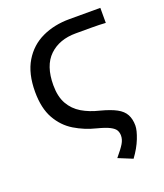

<svg xmlns="http://www.w3.org/2000/svg" viewBox="-126 -571 718 840"><g transform="rotate(-20 233.0 -151.0)"><path d="M351 184 285 157Q312 125 323 106.5Q334 88 334 70Q334 56 328 45Q322 34 303 24Q284 14 245 4Q192 -9 146.5 -36.5Q101 -64 73.5 -113Q46 -162 46 -238Q46 -323 79 -378Q112 -433 168.5 -459.5Q225 -486 296 -486H440V-416Q412 -418 376 -418Q340 -418 301 -418Q224 -418 177.5 -373.5Q131 -329 131 -238Q131 -185 150.5 -150.5Q170 -116 204.5 -95.5Q239 -75 285 -64Q331 -52 358 -37.5Q385 -23 396.5 -1.5Q408 20 408 50Q408 72 393.5 109Q379 146 351 184Z"/></g></svg>

Font: Source Sans 3
Style: Regular
Weight: 400
Designer: Paul D. Hunt
Foundry: Adobe
Version: Version 3.046;hotconv 1.0.118;makeotfexe 2.5.65603